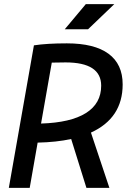

<svg xmlns="http://www.w3.org/2000/svg" viewBox="-20 -914 626 934"><path d="M22.9 0 145 -693.4Q207.5 -703.1 305.2 -703.1Q439 -703.1 507.8 -652.6Q576.7 -602.1 576.7 -503.4Q576.7 -339.4 422.4 -269L512.2 0H400.4L326.2 -237.8Q254.4 -222.2 163.1 -220.2L124.5 0ZM179.7 -313Q323.7 -317.4 397.9 -364Q472.2 -410.6 472.2 -497.1Q472.2 -610.4 298.8 -610.4Q263.7 -610.4 231.9 -609.4ZM294.9 -771.5 397.5 -894H536.1L408.2 -771.5Z"/></svg>

Font: Cascadia Mono
Style: Italic
Weight: 400
Italic angle: -10°
Monospace: yes
Designer: Aaron Bell
Foundry: Saja Typeworks
Version: Version 2404.023; ttfautohint (v1.8.4)